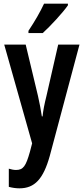

<svg xmlns="http://www.w3.org/2000/svg" viewBox="-20 -786 456 1046"><path d="M350 -757V-766H220C199 -721 171 -672 135 -618V-606H213C257 -646 323 -718 350 -757ZM3 -543 155 -5 143 41C121 119 107 140 67 140C55 140 41 137 28 133V232C47 237 66 240 86 240C169 240 216 189 251 64L413 -543H297L233 -263C222 -219 215 -184 212 -152H208C203 -187 195 -227 187 -263L120 -543Z"/></svg>

Font: Noto Sans Georgian ExtraCondensed SemiBold
Style: Regular
Weight: 600
Width: 2
Designer: Monotype Design Team, Akaki Razmadze
Foundry: Google LLC
Version: Version 2.005